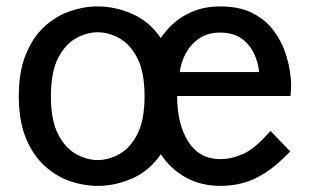

<svg xmlns="http://www.w3.org/2000/svg" viewBox="-20 -582 990 613"><path d="M292 11.5Q247 11.5 202.5 -4Q158 -19.5 121.2 -53.5Q84.5 -87.5 62.2 -142.2Q40 -197 40 -275Q40 -353 62.2 -407.8Q84.5 -462.5 121.2 -496.5Q158 -530.5 202.5 -546Q247 -561.5 292 -561.5Q347.5 -561.5 402 -537.8Q456.5 -514 493.5 -460.5Q525 -508 573.2 -534.8Q621.5 -561.5 682.5 -561.5Q745 -561.5 786.2 -540.2Q827.5 -519 852.2 -486.2Q877 -453.5 889.2 -418.5Q901.5 -383.5 905.5 -355Q909.5 -326.5 909.5 -315Q909.5 -301 908.8 -291.8Q908 -282.5 907.5 -275.5H545.5Q545.5 -186 581 -130Q616.5 -74 683.5 -74Q719.5 -74 757.5 -91.2Q795.5 -108.5 843.5 -164L906.5 -98.5Q862.5 -52.5 825 -29Q787.5 -5.5 753 3Q718.5 11.5 684 11.5Q622 11.5 573.5 -15.2Q525 -42 493.5 -89.5Q456.5 -36 402 -12.2Q347.5 11.5 292 11.5ZM292 -71Q326.5 -71 361 -90Q395.5 -109 418.5 -153.5Q441.5 -198 441.5 -275Q441.5 -352 418.5 -396.5Q395.5 -441 361 -460Q326.5 -479 292 -479Q257.5 -479 223 -460Q188.5 -441 165.5 -396.5Q142.5 -352 142.5 -275Q142.5 -198 165.5 -153.5Q188.5 -109 223 -90Q257.5 -71 292 -71ZM554 -352H807.5Q804 -384.5 790 -413.2Q776 -442 749.5 -460Q723 -478 682.5 -478Q644 -478 616.8 -459.8Q589.5 -441.5 573.8 -412.8Q558 -384 554 -352Z"/></svg>

Font: Junction Medium
Style: Regular
Weight: 500
Designer: Caroline Hadilaksono
Foundry: Caroline Hadilaksono, Tyler Finck, The League of Moveable Type
Version: Version 2.000; ttfautohint (v1.8.3)